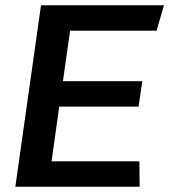

<svg xmlns="http://www.w3.org/2000/svg" viewBox="-20 -706 640 726"><path d="M38 0 135 -686H600L572 -590H245L218 -399H518L504 -303H204L175 -96H507L508 0Z"/></svg>

Font: Chivo Medium Medium
Style: Italic
Weight: 500
Italic angle: -8.05°
Version: Version 2.002